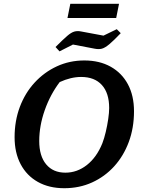

<svg xmlns="http://www.w3.org/2000/svg" viewBox="-20 -982 751 1013"><path d="M319 11Q239 11 180 -22Q121 -55 89 -115.5Q57 -176 57 -258Q57 -344 84.5 -417.5Q112 -491 162.5 -546Q213 -601 280 -632Q347 -663 425 -663Q505 -663 564 -630Q623 -597 655 -537Q687 -477 687 -395Q687 -307 659.5 -233Q632 -159 582.5 -104.5Q533 -50 466 -19.5Q399 11 319 11ZM325 -71Q387 -71 438.5 -111.5Q490 -152 520 -226Q530 -252 538 -286Q546 -320 551 -354Q556 -388 556 -412Q556 -491 517.5 -533.5Q479 -576 408 -576Q354 -576 295 -549Q245 -483 216 -400.5Q187 -318 187 -238Q187 -159 223.5 -115Q260 -71 325 -71ZM336 -887 351 -962H608L593 -887ZM294 -711 273 -734Q312 -773 334 -792Q356 -811 372.5 -815.5Q389 -820 408 -816L526 -794L596 -828L617 -807Q579 -767 556 -748Q533 -729 517 -725Q501 -721 480 -725L365 -747Z"/></svg>

Font: Piazzolla SC SemiBold
Style: Italic
Weight: 600
Italic angle: -11.3°
Designer: Juan Pablo del Peral
Foundry: Huerta Tipografica
Version: Version 1.330